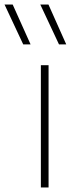

<svg xmlns="http://www.w3.org/2000/svg" viewBox="-89 -828 326 848"><path d="M91.5 0V-540H125.5V0ZM171.5 -632 89 -808H125L203.5 -632ZM13.5 -632 -69 -808H-33L46 -632Z"/></svg>

Font: Encode Sans SemiExpanded SemiExpanded Thin
Style: Regular
Weight: 100
Width: 6
Designer: Multiple Designers
Foundry: Impallari Type
Version: Version 3.000; ttfautohint (v1.8.3) -l 8 -r 50 -G 200 -x 14 